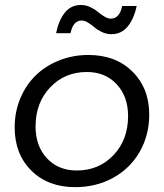

<svg xmlns="http://www.w3.org/2000/svg" viewBox="-20 -750 658 772"><path d="M335.5 -529Q445 -529 512.5 -462.2Q580 -395.5 580 -289.5Q580 -205.5 541 -138.5Q502 -71.5 434 -34.5Q366 2.5 282.5 2.5Q173 2.5 106 -64Q39 -130.5 39 -238Q39 -300.5 61.8 -354.8Q84.5 -409 124 -447.2Q163.5 -485.5 218.2 -507.2Q273 -529 335.5 -529ZM471 -726H529.5Q519.5 -676 494 -644.2Q468.5 -612.5 427.5 -612.5Q408.5 -612.5 390.2 -621Q372 -629.5 360 -640Q348 -650.5 334 -659Q320 -667.5 308.5 -667.5Q274 -667.5 263.5 -616.5H205.5Q215.5 -667 240.2 -698.5Q265 -730 305.5 -730Q324.5 -730 342.8 -721.5Q361 -713 373.2 -702.5Q385.5 -692 399.8 -683.5Q414 -675 425.5 -675Q444 -675 455.5 -688.8Q467 -702.5 471 -726ZM329 -460.5Q240.5 -460.5 181.8 -398.8Q123 -337 123 -241.5Q123 -162.5 168.8 -113.5Q214.5 -64.5 289 -64.5Q377.5 -64.5 436.2 -126.2Q495 -188 495 -283.5Q495 -362 449.2 -411.2Q403.5 -460.5 329 -460.5Z"/></svg>

Font: Argentum Sans Light
Style: Italic
Weight: 300
Italic angle: -11.3°
Designer: Julieta Ulanovsky (font), Owen Earl (portions from Jones font), Cristiano Sobral (main changes and remaster)
Foundry: Julieta Ulanovsky (font), Owen Earl (portions from Jones font), Cristiano Sobral (main changes and remaster)
Version: Version 3.127